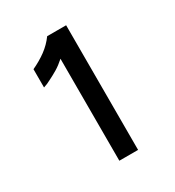

<svg xmlns="http://www.w3.org/2000/svg" viewBox="-112 -906 501 550"><g transform="rotate(-30 139.0 -631.0)"><path d="M125 -425H187V-837.3H124.3Q109.3 -816.7 88.9 -801.7Q68.4 -786.7 43.1 -775V-714.6Q55.6 -718.3 68.9 -725.7Q80.6 -731.4 95.4 -740.1Q110.1 -748.9 125 -762.3Z"/></g></svg>

Font: Secuela Black
Style: Regular
Weight: 900
Designer: Fernando Haro
Foundry: deFharo
Version: Version 1.704